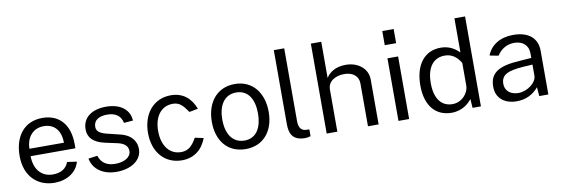

<svg xmlns="http://www.w3.org/2000/svg" viewBox="-55 -1147 4565 1562"><g transform="rotate(-10 2228.0 -366.5)"><path d="M140 -237H510V-271C510 -429 430 -527 287 -527C138 -527 52 -417 52 -253C52 -88 153 10 296 10C395 10 480 -41 503 -128L424 -139C404 -87 361 -59 294 -59C192 -59 140 -138 140 -237ZM141 -298C140 -377 187 -459 286 -459C381 -459 426 -390 426 -298Z M808 10C932 10 1018 -52 1018 -142C1018 -196 990 -258 892 -283L786 -309C717 -325 699 -350 699 -379C699 -444 756 -462 811 -462C872 -462 922 -438 935 -372L1010 -378C1007 -461 940 -527 813 -527C693 -527 618 -469 618 -374C618 -305 661 -261 754 -240L860 -217C918 -203 939 -174 939 -139C939 -86 879 -56 809 -56C746 -56 695 -80 675 -146L600 -136C617 -43 700 10 808 10Z M1348 -527C1205 -527 1113 -415 1113 -256C1113 -98 1206 10 1348 10C1451 10 1519 -49 1552 -138L1481 -153C1450 -97 1416 -57 1353 -57C1257 -57 1197 -136 1197 -258C1197 -379 1257 -456 1352 -456C1409 -456 1435 -424 1475 -367L1547 -381C1515 -465 1454 -527 1348 -527Z M1875 10C2023 10 2110 -100 2110 -256C2110 -414 2023 -527 1876 -527C1729 -527 1640 -415 1640 -255C1640 -99 1726 10 1875 10ZM1877 -60C1774 -60 1727 -147 1727 -259C1727 -371 1774 -457 1876 -457C1977 -457 2022 -372 2022 -259C2022 -147 1978 -60 1877 -60Z M2366 6C2378 6 2396 3 2411 -2V-58L2382 -59C2347 -61 2324 -86 2324 -140V-743H2238V-132C2238 -59 2258 6 2366 6Z M2544 0H2632V-348C2632 -417 2696 -452 2768 -452C2838 -452 2885 -415 2885 -354V0H2973V-371C2973 -462 2894 -524 2792 -524C2709 -524 2656 -487 2630 -444V-743H2544Z M3228 -743H3134V-626H3228ZM3225 -517H3137V0H3225Z M3576 10C3671 10 3725 -48 3744 -74L3749 0H3818V-743H3730V-461C3685 -506 3636 -527 3577 -527C3439 -527 3362 -417 3362 -253C3362 -83 3445 10 3576 10ZM3594 -58C3512 -58 3449 -117 3449 -256C3449 -391 3508 -458 3599 -458C3653 -458 3697 -431 3730 -374V-189C3730 -124 3672 -58 3594 -58Z M4114 10C4188 10 4249 -20 4294 -74L4300 0H4375V-361C4375 -462 4308 -527 4176 -527C4070 -527 3990 -478 3959 -395L4031 -381C4067 -436 4116 -461 4172 -462C4245 -462 4290 -421 4290 -354V-317L4195 -310C4018 -300 3944 -254 3944 -139C3944 -45 4013 10 4114 10ZM4139 -54C4075 -54 4029 -89 4029 -148C4029 -225 4088 -248 4211 -257L4290 -262V-170C4289 -111 4210 -54 4139 -54Z"/></g></svg>

Font: United Sans
Style: Regular
Weight: 400
Designer: Pablo Impallari, Rodrigo Fuenzalida (Modified by Dan O. Williams)
Version: Version 1.000;PS 001.000;hotconv 1.0.88;makeotf.lib2.5.64775